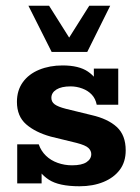

<svg xmlns="http://www.w3.org/2000/svg" viewBox="-20 -639 487 669"><path d="M257 10Q185 10 150 -13Q115 -36 103 -72L125 -80V0H40V-136H115Q123 -113 140 -96.5Q157 -80 181 -71.5Q205 -63 231 -63Q265 -63 281.5 -74Q298 -85 298 -102Q298 -114 288 -123.5Q278 -133 247 -141L157 -163Q103 -178 71 -206Q39 -234 39 -284Q39 -324 59.5 -352.5Q80 -381 116.5 -396Q153 -411 198 -411Q255 -411 286.5 -389.5Q318 -368 328 -334L307 -333V-400H392V-274H317Q313 -295 300 -309Q287 -323 267 -330.5Q247 -338 226 -338Q194 -338 176.5 -327Q159 -316 159 -298Q159 -284 170.5 -275.5Q182 -267 209 -260L299 -238Q356 -225 387 -196.5Q418 -168 418 -115Q418 -75 397.5 -47.5Q377 -20 340.5 -5Q304 10 257 10ZM160 -458 79 -619H151L221 -508L291 -619H364L284 -458Z"/></svg>

Font: Rokkitt SemiBold
Style: Bold
Weight: 700
Version: Version 3.103